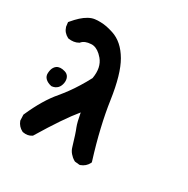

<svg xmlns="http://www.w3.org/2000/svg" viewBox="-129 -525 758 773"><g transform="rotate(30 250.0 -138.5)"><path d="M312.5 127.4Q305.7 123.5 300.3 118.9Q294.9 114.3 290.3 108.9Q285.6 103.5 282.2 97.2Q278.8 90.8 276.9 84Q268.6 55.7 262.2 36.4Q255.9 17.1 251.5 6.8Q244.1 -11.7 236.3 -54.2Q189 2.9 117.7 121.1L116.7 123L114.7 124Q98.6 135.3 74.2 130.9L73.2 130.4L71.8 129.9Q50.8 119.1 42.5 97.2L42 95.7V94.2L41 70.8V68.4L42 66.4Q79.6 -19 124 -70.3Q130.9 -78.6 137.9 -87.6Q145 -96.7 152.1 -106.4Q159.2 -116.2 166.3 -126.7Q173.3 -137.2 180.4 -148.7Q187.5 -160.2 194.6 -172.4Q201.7 -184.6 208.5 -197.8Q217.8 -251.5 190.9 -283.2Q185.1 -290 179.4 -295.2Q173.8 -300.3 168.2 -304Q162.6 -307.6 157.2 -309.8Q151.9 -312 146.2 -313Q140.6 -314 135.3 -313.5Q106.4 -312 93.3 -296.4L92.3 -294.9L90.8 -294.4Q81.1 -288.6 69.3 -286.9Q57.6 -285.2 45.4 -287.1L43.5 -287.6L42.5 -288.1Q20 -299.8 13.2 -322.3L12.7 -323.2V-324.2L10.7 -339.8L10.3 -343.8L13.2 -347.2Q27.8 -364.7 41.7 -377.4Q55.7 -390.1 69.8 -397.9Q84 -405.8 97.7 -407.7Q104 -408.7 110.8 -408.9Q117.7 -409.2 124.5 -408.9Q131.3 -408.7 138.7 -408Q146 -407.2 153.3 -405.8Q160.6 -404.3 168.5 -402.1Q176.3 -399.9 184.1 -397.5Q233.9 -381.3 267.1 -324.2Q299.3 -269 315.4 -156.7Q323.2 -102.1 337.9 -39.3Q352.5 23.4 374.5 93.8L375.5 97.7L374 101.1Q363.3 122.1 340.3 130.4L337.9 130.9H335.9L316.4 128.9L314.5 128.4ZM80.1 -86.9Q62 -90.8 51.8 -100.8Q41.5 -110.8 42.5 -126Q43 -134.3 44.7 -140.9Q46.4 -147.5 50 -153.3Q53.7 -159.2 59.1 -163.1Q73.7 -172.9 97.7 -165.5Q110.8 -161.6 116.5 -150.1Q122.1 -138.7 119.6 -123.5Q118.2 -115.7 115.2 -109.4Q112.3 -103 107.7 -98.4Q103 -93.8 96.9 -90.8Q90.8 -87.9 83 -86.9H81.5Z"/></g></svg>

Font: NaikaiFont
Style: Bold
Weight: 700
Version: Version 1.89